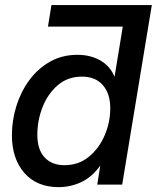

<svg xmlns="http://www.w3.org/2000/svg" viewBox="-20 -748 635 778"><path d="M217.8 10.3Q128.9 10.3 78.6 -47.4Q28.3 -105 28.3 -200.2Q28.3 -260.7 46.4 -318.6Q64.5 -376.5 98.9 -423.3Q133.3 -470.2 182.6 -498Q231.9 -525.9 293.9 -525.9Q346.2 -525.9 386.2 -503.2Q426.3 -480.5 443.8 -437.5H444.3L477.5 -640.1H174.3L188.5 -727.5H595.2L475.1 0H374L386.2 -76.2H385.7Q352.5 -30.3 309.1 -10Q265.6 10.3 217.8 10.3ZM241.2 -78.6Q298.3 -78.6 340.1 -112.8Q381.8 -147 404.3 -200Q426.8 -252.9 426.8 -309.1Q426.8 -368.7 396.7 -403.1Q366.7 -437.5 312.5 -437.5Q254.4 -437.5 214.1 -402.8Q173.8 -368.2 152.6 -314.2Q131.3 -260.3 131.3 -202.6Q131.3 -141.6 160.9 -110.1Q190.4 -78.6 241.2 -78.6Z"/></svg>

Font: Inter Display Medium
Style: Italic
Weight: 500
Italic angle: -9.39999°
Designer: Rasmus Andersson
Foundry: rsms
Version: Version 4.000;git-a52131595